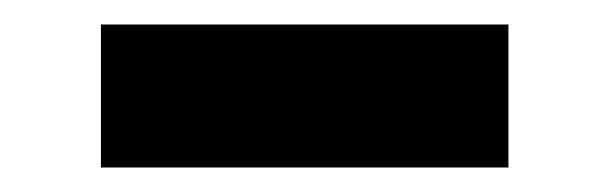

<svg xmlns="http://www.w3.org/2000/svg" viewBox="-20 -370 495 156"><path d="M393.1 -350.1V-233.9H62V-350.1Z"/></svg>

Font: Inter 24pt
Style: Bold
Weight: 700
Designer: Rasmus Andersson
Foundry: rsms
Version: Version 4.001;git-66647c0bb